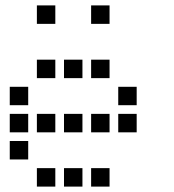

<svg xmlns="http://www.w3.org/2000/svg" viewBox="-20 -704 640 708"><path d="M117 -684Q116 -684 116 -684Q116 -684 116 -683V-617Q116 -616 116 -616Q116 -616 117 -616H183Q184 -616 184 -616Q184 -616 184 -617V-683Q184 -684 184 -684Q184 -684 183 -684ZM317 -684Q316 -684 316 -684Q316 -684 316 -683V-617Q316 -616 316 -616Q316 -616 317 -616H383Q384 -616 384 -616Q384 -616 384 -617V-683Q384 -684 384 -684Q384 -684 383 -684ZM117 -484Q116 -484 116 -484Q116 -484 116 -483V-417Q116 -416 116 -416Q116 -416 117 -416H183Q184 -416 184 -416Q184 -416 184 -417V-483Q184 -484 184 -484Q184 -484 183 -484ZM217 -484Q216 -484 216 -484Q216 -484 216 -483V-417Q216 -416 216 -416Q216 -416 217 -416H283Q284 -416 284 -416Q284 -416 284 -417V-483Q284 -484 284 -484Q284 -484 283 -484ZM317 -484Q316 -484 316 -484Q316 -484 316 -483V-417Q316 -416 316 -416Q316 -416 317 -416H383Q384 -416 384 -416Q384 -416 384 -417V-483Q384 -484 384 -484Q384 -484 383 -484ZM17 -384Q16 -384 16 -384Q16 -384 16 -383V-317Q16 -316 16 -316Q16 -316 17 -316H83Q84 -316 84 -316Q84 -316 84 -317V-383Q84 -384 84 -384Q84 -384 83 -384ZM417 -384Q416 -384 416 -384Q416 -384 416 -383V-317Q416 -316 416 -316Q416 -316 417 -316H483Q484 -316 484 -316Q484 -316 484 -317V-383Q484 -384 484 -384Q484 -384 483 -384ZM17 -284Q16 -284 16 -284Q16 -284 16 -283V-217Q16 -216 16 -216Q16 -216 17 -216H83Q84 -216 84 -216Q84 -216 84 -217V-283Q84 -284 84 -284Q84 -284 83 -284ZM117 -284Q116 -284 116 -284Q116 -284 116 -283V-217Q116 -216 116 -216Q116 -216 117 -216H183Q184 -216 184 -216Q184 -216 184 -217V-283Q184 -284 184 -284Q184 -284 183 -284ZM217 -284Q216 -284 216 -284Q216 -284 216 -283V-217Q216 -216 216 -216Q216 -216 217 -216H283Q284 -216 284 -216Q284 -216 284 -217V-283Q284 -284 284 -284Q284 -284 283 -284ZM317 -284Q316 -284 316 -284Q316 -284 316 -283V-217Q316 -216 316 -216Q316 -216 317 -216H383Q384 -216 384 -216Q384 -216 384 -217V-283Q384 -284 384 -284Q384 -284 383 -284ZM417 -284Q416 -284 416 -284Q416 -284 416 -283V-217Q416 -216 416 -216Q416 -216 417 -216H483Q484 -216 484 -216Q484 -216 484 -217V-283Q484 -284 484 -284Q484 -284 483 -284ZM17 -184Q16 -184 16 -184Q16 -184 16 -183V-117Q16 -116 16 -116Q16 -116 17 -116H83Q84 -116 84 -116Q84 -116 84 -117V-183Q84 -184 84 -184Q84 -184 83 -184ZM117 -84Q116 -84 116 -84Q116 -84 116 -83V-17Q116 -16 116 -16Q116 -16 117 -16H183Q184 -16 184 -16Q184 -16 184 -17V-83Q184 -84 184 -84Q184 -84 183 -84ZM217 -84Q216 -84 216 -84Q216 -84 216 -83V-17Q216 -16 216 -16Q216 -16 217 -16H283Q284 -16 284 -16Q284 -16 284 -17V-83Q284 -84 284 -84Q284 -84 283 -84ZM317 -84Q316 -84 316 -84Q316 -84 316 -83V-17Q316 -16 316 -16Q316 -16 317 -16H383Q384 -16 384 -16Q384 -16 384 -17V-83Q384 -84 384 -84Q384 -84 383 -84Z"/></svg>

Font: Doto SemiBold
Style: Regular
Weight: 600
Monospace: yes
Version: Version 1.000